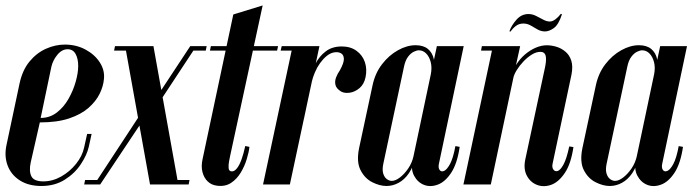

<svg xmlns="http://www.w3.org/2000/svg" viewBox="-29 -660 2504 687"><path d="M-6 -140 40.8 -360.5Q51 -408.5 76.2 -439.4Q101.5 -470.2 135.1 -485.4Q168.8 -500.5 203 -500.5Q244 -500.5 277.2 -482.5Q310.5 -464.5 328.5 -436.1Q346.5 -407.8 342.8 -376.2Q340.5 -350.8 327.4 -324.1Q314.2 -297.5 287.8 -274.1Q261.2 -250.8 218.6 -236.4Q176 -222 113.5 -222L81 -79.2Q74.2 -48.2 83.1 -29.6Q92 -11 126.2 -11Q159.2 -11 190.1 -28.5Q221 -46 243.2 -73.8Q265.5 -101.5 272 -132.2L282.8 -180.8H298.8L288.8 -135.2Q282.2 -105.5 260.2 -72.4Q238.2 -39.2 202.5 -16.9Q166.8 5.5 119.2 5.5Q73.2 5.5 42.1 -14.4Q11 -34.2 -1.6 -67.5Q-14.2 -100.8 -6 -140ZM116.5 -238Q148.8 -238 173.9 -257.1Q199 -276.2 215.9 -305.9Q232.8 -335.5 241.8 -367.4Q250.8 -399.2 250.8 -424Q250.8 -450 241.5 -466.9Q232.2 -483.8 213 -483.8Q192.5 -483.8 176.2 -463.9Q160 -444 154.8 -421Z M418.8 -495 507.8 0H609L520 -495ZM379.2 -479H428.5L430.5 -495H382.5ZM602.5 0H646L649.2 -16H599.8ZM651.8 -495 489.2 -248.5 508.2 -244.2 673.5 -495ZM272.2 0H316.5L324 -16H275.5ZM483 -266 308.5 0H329.5L494.2 -247.2ZM662.5 -479H707.2L710.5 -495H667Z M805.8 -608.2 910.8 -640.5 794.2 -101Q793 -95.2 790.5 -82.2Q788 -69.2 789.1 -58Q790.2 -46.8 801 -46.8Q810.2 -46.8 819.2 -58.2Q828.2 -69.8 835.6 -90.6Q843 -111.5 848.5 -137.5L863.5 -134.5Q861.8 -117 854.2 -91.8Q846.8 -66.5 832.8 -43Q818.8 -19.5 797.8 -5.6Q776.8 8.2 747.8 4.5Q728 2.2 714.5 -10.5Q701 -23.2 695.5 -44.2Q690 -65.2 696 -91.5ZM868.8 -479 872.2 -495H966L962.5 -479ZM722.2 -479 725.5 -495H788.2L784.8 -479Z M1051.2 -240.5 1079 -373.2Q1085.5 -403.8 1099.4 -431.1Q1113.2 -458.5 1136.4 -476.1Q1159.5 -493.8 1193.8 -493.8Q1225.2 -493.8 1246.6 -478.2Q1268 -462.8 1276.5 -437.9Q1285 -413 1279 -383.8Q1273.8 -358.5 1257.2 -344.6Q1240.8 -330.8 1222 -328.2Q1203.2 -325.8 1191.5 -332.5Q1174.5 -343 1171.4 -356Q1168.2 -369 1173.5 -382.9Q1178.8 -396.8 1187 -408.2Q1202 -435 1201.4 -449.8Q1200.8 -464.5 1190.2 -469.9Q1179.8 -475.2 1164.5 -472.2Q1151.2 -469.2 1139.1 -459.1Q1127 -449 1116.2 -434.1Q1105.5 -419.2 1097.8 -401.1Q1090 -383 1086 -365L1058.8 -236.2ZM912.2 0 1018 -495H1114L1008.2 0ZM975.2 -479 979 -495H1028L1034.2 -479Z M1541.8 -75.5Q1538.2 -60.5 1543.8 -52.2Q1549.2 -44 1559.8 -48.4Q1570.2 -52.8 1581.4 -73.5Q1592.5 -94.2 1600.5 -137.2L1615.8 -134.5Q1607 -74.5 1585.5 -41.9Q1564 -9.2 1537.4 0.6Q1510.8 10.5 1487.9 1.4Q1465 -7.8 1452.5 -31.5Q1440 -55.2 1448 -89.2L1534.2 -495H1630.2ZM1512.5 -394.2Q1517.2 -418.2 1512.2 -437.6Q1507.2 -457 1496 -468.5Q1484.8 -480 1469.5 -480Q1462.5 -480 1451.8 -475Q1441 -470 1431.1 -457Q1421.2 -444 1416.5 -421L1342.5 -73.8Q1338.2 -53.2 1342 -39.9Q1345.8 -26.5 1354.5 -19.6Q1363.2 -12.8 1373 -12.8Q1386 -12.8 1402 -25Q1418 -37.2 1431.8 -57.4Q1445.5 -77.5 1450.8 -102ZM1458 -98Q1450.2 -64 1434.5 -40.8Q1418.8 -17.5 1397.6 -6Q1376.5 5.5 1354 5.5Q1329.8 5.5 1303 -8Q1276.2 -21.5 1261 -51.4Q1245.8 -81.2 1256 -130.5L1304 -354.5Q1313.2 -398 1337.9 -430.1Q1362.5 -462.2 1394.9 -480.2Q1427.2 -498.2 1458.2 -498.2Q1486 -498.2 1502.2 -484.8Q1518.5 -471.2 1523.2 -448.5Q1528 -425.8 1522.5 -396.2Z M1629.2 0 1731.2 -479H1692.2L1695.2 -495H1832.2L1817.2 -427Q1831 -449.5 1849.5 -465.1Q1868 -480.8 1888 -489.4Q1908 -498 1927.8 -498Q1943.8 -498 1961.6 -492.8Q1979.5 -487.5 1994.1 -475.2Q2008.8 -463 2015.1 -443Q2021.5 -423 2016 -393.8L1948.5 -75.5Q1945.2 -61.5 1951 -53.4Q1956.8 -45.2 1966.5 -48.2Q1976.2 -51.2 1987.4 -71.6Q1998.5 -92 2007.8 -136L2022.8 -133.8Q2014 -73.5 1991.8 -40.8Q1969.5 -8 1942.8 1.4Q1916 10.8 1892.1 1.4Q1868.2 -8 1855.9 -31.8Q1843.5 -55.5 1850.5 -89.2L1921.8 -422Q1927 -449.5 1923 -462Q1919 -474.5 1905 -474.5Q1889.5 -474.5 1873.5 -464.5Q1857.5 -454.5 1843.5 -439.6Q1829.5 -424.8 1819.6 -408.6Q1809.8 -392.5 1807.5 -379.8L1727.2 0ZM1981.8 -609 1977.8 -610.5Q1969.2 -599.2 1958.6 -591.1Q1948 -583 1938.2 -583Q1927.2 -583 1915 -589.6Q1902.8 -596.2 1889.2 -603Q1875.8 -609.8 1862 -609.8Q1836.8 -609.8 1818.9 -589.4Q1801 -569 1793.8 -548.2L1797.2 -546.8Q1806 -559 1817.2 -567.4Q1828.5 -575.8 1843.5 -575.8Q1857.5 -575.8 1869.8 -568.8Q1882 -561.8 1894.5 -554.6Q1907 -547.5 1921.2 -547.5Q1935.8 -547.5 1952.8 -559.6Q1969.8 -571.8 1981.8 -609Z M2340.8 -75.5Q2337.2 -60.5 2342.8 -52.2Q2348.2 -44 2358.8 -48.4Q2369.2 -52.8 2380.4 -73.5Q2391.5 -94.2 2399.5 -137.2L2414.8 -134.5Q2406 -74.5 2384.5 -41.9Q2363 -9.2 2336.4 0.6Q2309.8 10.5 2286.9 1.4Q2264 -7.8 2251.5 -31.5Q2239 -55.2 2247 -89.2L2333.2 -495H2429.2ZM2311.5 -394.2Q2316.2 -418.2 2311.2 -437.6Q2306.2 -457 2295 -468.5Q2283.8 -480 2268.5 -480Q2261.5 -480 2250.8 -475Q2240 -470 2230.1 -457Q2220.2 -444 2215.5 -421L2141.5 -73.8Q2137.2 -53.2 2141 -39.9Q2144.8 -26.5 2153.5 -19.6Q2162.2 -12.8 2172 -12.8Q2185 -12.8 2201 -25Q2217 -37.2 2230.8 -57.4Q2244.5 -77.5 2249.8 -102ZM2257 -98Q2249.2 -64 2233.5 -40.8Q2217.8 -17.5 2196.6 -6Q2175.5 5.5 2153 5.5Q2128.8 5.5 2102 -8Q2075.2 -21.5 2060 -51.4Q2044.8 -81.2 2055 -130.5L2103 -354.5Q2112.2 -398 2136.9 -430.1Q2161.5 -462.2 2193.9 -480.2Q2226.2 -498.2 2257.2 -498.2Q2285 -498.2 2301.2 -484.8Q2317.5 -471.2 2322.2 -448.5Q2327 -425.8 2321.5 -396.2Z"/></svg>

Font: Emberly Black
Style: Italic
Weight: 900
Italic angle: -12°
Designer: Rajesh Rajput
Foundry: Rajesh Rajput
Version: Version 1.000